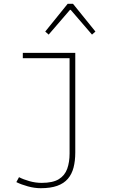

<svg xmlns="http://www.w3.org/2000/svg" viewBox="-20 -756 640 1010"><path d="M194 234Q162 234 127 224.5Q92 215 66 202L80 176Q103 188 135 197Q167 206 199 206Q258 206 289.5 186.5Q321 167 333.5 132Q346 97 346 52V-450H100V-478H376V46Q376 90 367 125Q358 160 337 184.5Q316 209 281 221.5Q246 234 194 234ZM236 -574 218 -590 336 -736H364L482 -590L464 -574L352 -704H348Z"/></svg>

Font: Source Code Pro ExtraLight ExtraLight
Style: Regular
Weight: 250
Monospace: yes
Version: Version 1.018;hotconv 1.0.116;makeotfexe 2.5.65601